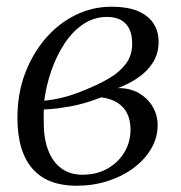

<svg xmlns="http://www.w3.org/2000/svg" viewBox="-20 -556 550 584"><path d="M212.5 9Q169.5 9 136.2 -3.5Q103 -16 80 -41.5Q57 -67 45 -106Q33 -145 33 -198Q33 -271 56.2 -332.5Q79.5 -394 119.2 -439.8Q159 -485.5 210.2 -510.5Q261.5 -535.5 318 -535.5Q371 -535.5 402.8 -520.8Q434.5 -506 448.5 -482Q462.5 -458 462.5 -429Q462.5 -395 446.5 -368.2Q430.5 -341.5 402.5 -321.5Q374.5 -301.5 338.5 -288Q375.5 -288.5 402.8 -272.5Q430 -256.5 444.8 -230.8Q459.5 -205 459.5 -175.5Q459.5 -137.5 440 -104Q420.5 -70.5 386.2 -45Q352 -19.5 307.2 -5.2Q262.5 9 212.5 9ZM230.5 -24.5Q273.5 -24.5 306.2 -42.8Q339 -61 358 -92.2Q377 -123.5 377 -162Q377 -189 367.5 -209.5Q358 -230 338.5 -242.8Q319 -255.5 288.5 -260Q281 -257.5 267.8 -252.5Q254.5 -247.5 236 -242.2Q217.5 -237 194.5 -232.5Q178 -229.5 158 -226.8Q138 -224 113.5 -223Q113 -214 113 -206Q113 -198 113 -183.5Q113 -135 126.5 -99.2Q140 -63.5 166.5 -44Q193 -24.5 230.5 -24.5ZM114.5 -249.5Q141 -252.5 163 -257.5Q185 -262.5 204.8 -269.5Q224.5 -276.5 243.5 -284.5Q279 -299 310.5 -317Q342 -335 362 -360.8Q382 -386.5 382 -423Q382 -463.5 362.2 -484Q342.5 -504.5 305.5 -504.5Q266 -504.5 233.2 -482.5Q200.5 -460.5 176.2 -423.5Q152 -386.5 136.2 -341.2Q120.5 -296 114.5 -249.5Z"/></svg>

Font: Merriweather 96pt Light
Style: Italic
Weight: 300
Italic angle: -7.8°
Version: Version 2.101